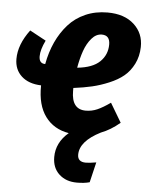

<svg xmlns="http://www.w3.org/2000/svg" viewBox="-55 -593 675 872"><g transform="rotate(5 283.0 -157.0)"><path d="M399.9 -547.9Q477.1 -547.9 521.2 -507.6Q565.4 -467.3 564 -404.8Q563 -361.8 545.7 -327.4Q528.3 -293 501.7 -271Q475.1 -249 436 -232.7Q397 -216.3 359.1 -207.5Q321.3 -198.7 274.9 -192.9V-179.2Q274.9 -95.2 339.8 -95.2Q367.2 -95.2 392.3 -106.2Q417.5 -117.2 451.2 -141.1L502.9 -54.2Q460.9 -18.6 417 -2Q323.2 45.4 323.2 106.9Q323.2 140.1 360.8 140.1Q377 140.1 408.2 134.8L386.2 227.1Q362.3 233.9 328.1 233.9Q278.3 233.9 247.1 205.1Q215.8 176.3 215.8 127Q215.8 61 272 13.2Q202.6 1.5 164.6 -50.3Q126.5 -102.1 127.9 -189.9V-191.9Q70.8 -193.8 38.3 -223.6Q5.9 -253.4 5.9 -301.8Q5.9 -367.7 57.1 -436L130.9 -396Q109.9 -353 109.9 -323.2Q109.9 -290 138.2 -290Q148.4 -345.2 169.4 -390.9Q190.4 -436.5 222.2 -472.2Q253.9 -507.8 299.3 -527.8Q344.7 -547.9 399.9 -547.9ZM284.2 -286.1Q354 -293 387 -325Q419.9 -356.9 419.9 -403.8Q419.9 -445.8 382.8 -445.8Q356.9 -445.8 336.4 -421.9Q315.9 -397.9 304 -364Q292 -330.1 284.2 -286.1Z"/></g></svg>

Font: Fira Sans Compressed
Style: Bold Italic
Weight: 700
Width: 3
Italic angle: -8°
Designer: Carrois Corporate & Edenspiekermann AG
Foundry: Carrois Corporate GbR & Edenspiekermann AG
Version: Version 4.203;PS 004.203;hotconv 1.0.88;makeotf.lib2.5.64775